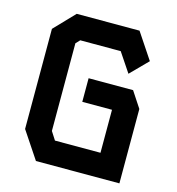

<svg xmlns="http://www.w3.org/2000/svg" viewBox="-105 -790 810 880"><g transform="rotate(15 300.0 -350.0)"><path d="M151 -700 59 -604V-129L145 0H541V-353L491 -429H280V-317H421V-113H205L180 -152V-568L198 -587H390L451 -496L531 -577L449 -700Z"/></g></svg>

Font: Kode Mono
Style: Bold
Weight: 700
Monospace: yes
Designer: Isa Ozler
Foundry: Kadena LLC
Version: Version 1.206;gftools[0.9.28]